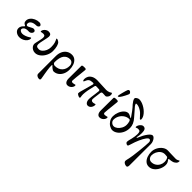

<svg xmlns="http://www.w3.org/2000/svg" viewBox="160 -1881 3347 3347"><g transform="rotate(45 1833.5 -208.0)"><path d="M41 -89Q41 -120 57 -144Q73 -168 90 -181Q97 -188 97 -192Q97 -197 90 -201Q65 -213 53 -227.5Q41 -242 41 -273Q41 -312 67.5 -345.5Q94 -379 137.5 -399Q181 -419 230 -419Q250 -419 266 -407.5Q282 -396 282 -381Q282 -367 266.5 -354Q251 -341 232 -341Q169 -341 132.5 -318Q96 -295 96 -255Q96 -240 104.5 -231Q113 -222 127 -222Q133 -222 147.5 -229.5Q162 -237 168 -240Q216 -269 238 -269Q258 -269 270 -258.5Q282 -248 282 -234Q282 -211 262 -192.5Q242 -174 220 -174Q215 -174 188.5 -174.5Q162 -175 140 -168Q118 -161 103.5 -145Q89 -129 89 -111Q89 -94 109 -80Q129 -66 158 -66Q189 -66 227 -80.5Q265 -95 287 -111Q309 -126 311 -126Q318 -126 320.5 -122Q323 -118 323 -109Q323 -78 300.5 -49.5Q278 -21 241 -3.5Q204 14 165 14Q114 14 77.5 -15Q41 -44 41 -89Z M430 -89Q430 -106 446 -172Q448 -182 456 -218.5Q464 -255 464 -276Q464 -304 453.5 -315Q443 -326 416 -326Q394 -326 382 -322Q370 -318 366 -318Q360 -318 358 -320.5Q356 -323 356 -331Q356 -348 370 -369.5Q384 -391 407.5 -405.5Q431 -420 457 -420Q491 -420 507 -405.5Q523 -391 523 -360Q523 -348 517.5 -319.5Q512 -291 505 -260Q483 -164 483 -136Q483 -105 498.5 -91.5Q514 -78 551 -78Q584 -78 613.5 -103.5Q643 -129 661 -170Q679 -211 679 -256Q679 -318 668 -354.5Q657 -391 639 -424V-426Q639 -429 642.5 -430.5Q646 -432 649 -432Q672 -432 702 -408Q724 -389 737 -341Q750 -293 750 -231Q750 -172 721.5 -115Q693 -58 647 -22Q601 14 550 14Q517 14 489.5 -1Q462 -16 446 -40Q430 -64 430 -89Z M846 229V-205Q846 -266 868 -315Q890 -364 932 -392.5Q974 -421 1030 -421Q1080 -421 1115 -391Q1150 -361 1167 -311.5Q1184 -262 1184 -206Q1184 -144 1160.5 -94Q1137 -44 1096 -15.5Q1055 13 1005 13Q991 13 963.5 -7.5Q936 -28 919 -48Q916 -51 915 -51Q908 -51 908 -28Q908 12 917 75Q922 113 929 151.5Q936 190 938 202Q947 249 947 256Q947 272 941 278.5Q935 285 918 285Q891 285 868.5 269Q846 253 846 229ZM1139 -256Q1139 -292 1117.5 -317Q1096 -342 1060 -342Q989 -342 947.5 -287Q906 -232 906 -114Q906 -96 921 -83.5Q936 -71 955 -71Q1042 -71 1090.5 -121.5Q1139 -172 1139 -256Z M1280 -95 1282 -398Q1282 -410 1295 -414.5Q1308 -419 1345 -419Q1367 -419 1374 -413.5Q1381 -408 1381 -396Q1381 -383 1369 -279Q1367 -261 1360 -199Q1353 -137 1353 -109Q1353 -81 1386 -81Q1400 -81 1417 -86Q1434 -91 1438 -92Q1445 -92 1447.5 -88Q1450 -84 1450 -75Q1450 -57 1437 -36Q1424 -15 1400.5 -0.5Q1377 14 1349 14Q1317 14 1298 -14Q1279 -42 1280 -95Z M1580 -24Q1580 -51 1595 -99L1652 -306L1654 -318Q1654 -335 1632 -335Q1578 -334 1553 -316.5Q1528 -299 1509 -249Q1509 -248 1506.5 -241Q1504 -234 1497 -234Q1490 -234 1485 -245Q1480 -256 1480 -276Q1480 -309 1497 -341.5Q1514 -374 1554 -396Q1594 -418 1658 -418Q1710 -418 1794 -412Q1864 -408 1886 -408Q1922 -408 1959 -424Q1967 -428 1975 -434.5Q1983 -441 1986 -441Q2006 -441 2006 -401Q2006 -371 1987 -347Q1968 -323 1948 -323Q1933 -323 1909 -325L1884 -326Q1867 -326 1859.5 -319.5Q1852 -313 1849 -295L1844 -254Q1830 -156 1830 -128Q1830 -108 1842 -98.5Q1854 -89 1871 -89Q1887 -88 1908 -95Q1914 -97 1918 -98.5Q1922 -100 1924 -100Q1931 -100 1933 -96.5Q1935 -93 1935 -82Q1935 -62 1925 -39.5Q1915 -17 1896 -1.5Q1877 14 1851 14Q1822 14 1803 -13Q1784 -40 1784 -87Q1784 -119 1800 -226Q1809 -287 1809 -302Q1809 -312 1804.5 -319.5Q1800 -327 1793 -327L1720 -330Q1709 -331 1703 -324.5Q1697 -318 1693 -302Q1657 -162 1653 -74Q1653 -34 1659 -8Q1660 -3 1660 4Q1660 16 1648 16Q1629 16 1604.5 1.5Q1580 -13 1580 -24Z M2071 -95 2073 -398Q2073 -410 2086 -414.5Q2099 -419 2136 -419Q2158 -419 2165 -413.5Q2172 -408 2172 -396Q2172 -383 2160 -279Q2158 -261 2151 -199Q2144 -137 2144 -109Q2144 -81 2177 -81Q2191 -81 2208 -86Q2225 -91 2229 -92Q2236 -92 2238.5 -88Q2241 -84 2241 -75Q2241 -57 2228 -36Q2215 -15 2191.5 -0.5Q2168 14 2140 14Q2108 14 2089 -14Q2070 -42 2071 -95ZM2103 -486Q2103 -501 2121.5 -572.5Q2140 -644 2151 -670Q2155 -679 2163.5 -684.5Q2172 -690 2180 -689Q2195 -689 2209 -673Q2223 -657 2221 -644Q2220 -633 2190 -574.5Q2160 -516 2141 -494Q2135 -487 2127 -479.5Q2119 -472 2112 -472Q2105 -472 2104 -474.5Q2103 -477 2103 -486Z M2291 -167Q2291 -218 2312 -272Q2333 -326 2369 -361Q2405 -396 2446 -396Q2460 -397 2485.5 -385Q2511 -373 2525 -364Q2531 -360 2535 -361.5Q2539 -363 2536 -367Q2509 -409 2465 -467Q2421 -525 2388 -558Q2371 -578 2354 -605Q2337 -632 2337 -654Q2337 -662 2349 -673.5Q2361 -685 2378.5 -693Q2396 -701 2411 -701Q2465 -701 2529 -666.5Q2593 -632 2637 -579.5Q2681 -527 2681 -476Q2681 -470 2676.5 -465.5Q2672 -461 2667 -461Q2662 -461 2653 -470Q2644 -479 2633 -492Q2607 -522 2583.5 -544Q2560 -566 2530 -582Q2480 -611 2432 -611Q2428 -611 2423.5 -609Q2419 -607 2419 -604Q2419 -596 2426.5 -582Q2434 -568 2442 -558L2486 -508Q2531 -454 2570 -411Q2648 -325 2648 -235Q2648 -163 2619 -106Q2590 -49 2545 -17.5Q2500 14 2456 14Q2420 14 2381.5 -9.5Q2343 -33 2317 -74Q2291 -115 2291 -167ZM2568 -232Q2568 -267 2558.5 -300.5Q2549 -334 2529 -334Q2480 -334 2436.5 -306.5Q2393 -279 2367 -232.5Q2341 -186 2341 -133Q2341 -99 2367 -75.5Q2393 -52 2424 -52Q2456 -52 2489.5 -77Q2523 -102 2545.5 -144Q2568 -186 2568 -232Z M2995 227Q2995 213 3010 151Q3022 102 3040 -63.5Q3058 -229 3058 -288Q3058 -310 3048 -323.5Q3038 -337 3022 -337Q3001 -337 2972 -297.5Q2943 -258 2912.5 -190Q2882 -122 2858 -40Q2849 -11 2843.5 1.5Q2838 14 2827 14Q2811 14 2795 2Q2779 -10 2779 -26Q2779 -52 2799 -124Q2816 -198 2816 -247Q2816 -290 2805.5 -306Q2795 -322 2766 -322Q2743 -322 2730.5 -315.5Q2718 -309 2716 -309Q2710 -309 2707.5 -312Q2705 -315 2705 -322Q2705 -342 2718 -365.5Q2731 -389 2751 -405Q2771 -421 2790 -421Q2827 -421 2842 -395Q2857 -369 2857 -316Q2856 -283 2853.5 -260Q2851 -237 2844 -203V-201Q2844 -198 2845.5 -196.5Q2847 -195 2849 -195Q2853 -195 2855 -196.5Q2857 -198 2860 -206Q2901 -305 2945 -363Q2989 -421 3021 -421Q3040 -421 3059.5 -401Q3079 -381 3091 -350.5Q3103 -320 3103 -291Q3103 62 3102 234Q3102 285 3073 285Q3043 285 3019 268Q2995 251 2995 227Z M3202 -199Q3202 -257 3229.5 -308.5Q3257 -360 3300.5 -391Q3344 -422 3389 -422Q3421 -422 3470 -419Q3558 -415 3588 -416Q3615 -416 3633.5 -426.5Q3652 -437 3654 -438Q3663 -442 3666 -437Q3667 -433 3667 -425Q3667 -404 3656 -387.5Q3645 -371 3628 -362Q3620 -350 3585.5 -341Q3551 -332 3530 -332Q3521 -332 3511.5 -329Q3502 -326 3501 -322Q3521 -296 3533 -272.5Q3545 -249 3545 -217Q3545 -164 3520 -110Q3495 -56 3451.5 -21Q3408 14 3354 14Q3304 14 3269.5 -18Q3235 -50 3218.5 -99Q3202 -148 3202 -199ZM3492 -239Q3492 -270 3483 -299.5Q3474 -329 3454 -336Q3426 -340 3402 -340Q3357 -340 3322 -313Q3287 -286 3268 -245Q3249 -204 3249 -163Q3249 -125 3271.5 -99.5Q3294 -74 3330 -74Q3377 -74 3414 -97.5Q3451 -121 3471.5 -159Q3492 -197 3492 -239Z"/></g></svg>

Font: EB Garamond Medium
Style: Regular
Weight: 500
Designer: Georg Duffner and Octavio Pardo
Foundry: Georg Duffner
Version: Version 1.000